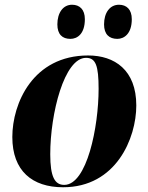

<svg xmlns="http://www.w3.org/2000/svg" viewBox="-20 -780 626 810"><path d="M475 -616C504 -616 536 -638 536 -699C536 -740 514 -760 482 -760C443 -760 419 -726 419 -677C419 -635 441 -616 475 -616ZM277 -616C307 -616 338 -638 338 -699C338 -740 316 -760 284 -760C246 -760 222 -726 222 -677C222 -635 243 -616 277 -616ZM246 10C470 10 555 -197 555 -335C555 -485 463 -546 352 -546C119 -546 32 -344 32 -202C32 -59 116 10 246 10ZM251 0C211 0 192 -34 192 -129C192 -301 251 -536 343 -536C384 -536 396 -503 396 -405C396 -245 347 0 251 0Z"/></svg>

Font: Noto Serif Display SemiCondensed ExtraBold
Style: Italic
Weight: 800
Width: 4
Italic angle: -12°
Designer: Monotype Design Team
Foundry: Monotype Imaging Inc.
Version: Version 2.009